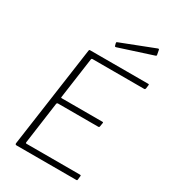

<svg xmlns="http://www.w3.org/2000/svg" viewBox="-227 -1079 1066 1195"><g transform="rotate(30 306.0 -481.5)"><path d="M180 -733Q181 -739 182.5 -740.5Q184 -742 189 -742H606Q613 -742 611 -734L608 -710Q607 -706 605 -704Q603 -702 598 -702H230Q225 -702 223 -700.5Q221 -699 220 -694L179 -401Q178 -398 179.5 -396.5Q181 -395 185 -395H477Q481 -395 482 -393Q483 -391 482 -387L478 -362Q477 -355 469 -355H181Q172 -355 171 -345L130 -48Q129 -40 136 -40H519Q524 -40 526 -38.5Q528 -37 527 -32L524 -6Q523 -2 522 -1Q521 0 517 0H87Q77 0 78 -11L180 -733ZM557 -959 563 -927Q564 -923 563 -920.5Q562 -918 556 -916L318 -839Q314 -838 311 -839.5Q308 -841 308 -845L304 -860Q303 -868 307 -869L549 -963Q551 -964 554 -962.5Q557 -961 557 -959Z"/></g></svg>

Font: Libre Franklin Thin
Style: Italic
Weight: 100
Italic angle: -8°
Designer: Pablo Impallari, Rodrigo Fuenzalida, Nhung Nguyen
Foundry: Impallari Type
Version: Version 3.000